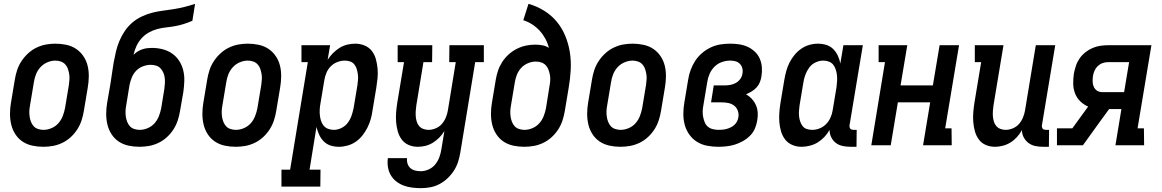

<svg xmlns="http://www.w3.org/2000/svg" viewBox="-20 -755 6040 998"><path d="M205 8Q176 8 148 2Q120 -4 97.5 -19Q75 -34 60 -57Q45 -80 38.5 -107Q32 -134 32 -163Q32 -192 37 -221L57 -341Q61 -366 69 -390.5Q77 -415 91.5 -437Q106 -459 126 -477.5Q146 -496 170 -507.5Q194 -519 218.5 -523.5Q243 -528 268 -528Q297 -528 325 -522Q353 -516 375.5 -501Q398 -486 413.5 -463Q429 -440 435.5 -413Q442 -386 441.5 -357Q441 -328 436 -299L416 -179Q412 -154 404 -129.5Q396 -105 382 -83Q368 -61 348 -42.5Q328 -24 304 -12.5Q280 -1 255 3.5Q230 8 205 8ZM206 -80Q227 -80 248 -89Q269 -98 283.5 -114.5Q298 -131 306 -151.5Q314 -172 318 -193L338 -313Q340 -328 341 -342.5Q342 -357 339.5 -371Q337 -385 332.5 -398Q328 -411 318.5 -421Q309 -431 295.5 -435.5Q282 -440 268 -440Q247 -440 226 -431Q205 -422 190 -405.5Q175 -389 167 -368.5Q159 -348 156 -327L136 -207Q133 -192 132.5 -177.5Q132 -163 134 -149Q136 -135 141 -122Q146 -109 155 -99Q164 -89 178 -84.5Q192 -80 206 -80Z M705 8Q676 8 648 2Q620 -4 597.5 -19Q575 -34 560 -57Q545 -80 538.5 -107Q532 -134 532 -163Q532 -192 537 -221L554 -319Q557 -339 560 -359Q563 -379 566 -399L571 -431Q576 -458 582.5 -486Q589 -514 600 -540.5Q611 -567 627.5 -592Q644 -617 666.5 -636.5Q689 -656 716.5 -669Q744 -682 771.5 -689Q799 -696 827 -699.5Q855 -703 883 -707.5Q911 -712 939 -719Q967 -726 994 -735L980 -647Q957 -637 934.5 -630Q912 -623 889.5 -619Q867 -615 843.5 -612.5Q820 -610 797.5 -604Q775 -598 753.5 -586Q732 -574 715.5 -555.5Q699 -537 689 -515Q679 -493 674 -470Q684 -480 695 -487Q706 -494 719 -498.5Q732 -503 744.5 -504.5Q757 -506 770 -506Q798 -506 825.5 -499Q853 -492 875 -476.5Q897 -461 911.5 -438.5Q926 -416 932.5 -389Q939 -362 938 -333.5Q937 -305 933 -277L916 -179Q912 -154 904 -129.5Q896 -105 882 -83Q868 -61 848 -42.5Q828 -24 804 -12.5Q780 -1 755 3.5Q730 8 705 8ZM706 -80Q727 -80 748 -89Q769 -98 783.5 -114.5Q798 -131 806 -151.5Q814 -172 818 -193L834 -291Q836 -306 837 -320.5Q838 -335 836.5 -349Q835 -363 829.5 -376Q824 -389 815 -399Q806 -409 792.5 -413.5Q779 -418 764 -418Q744 -418 723.5 -410.5Q703 -403 688 -387.5Q673 -372 665 -352Q657 -332 653 -312L636 -207Q633 -192 632.5 -177.5Q632 -163 634 -149Q636 -135 641 -122Q646 -109 655 -99Q664 -89 678 -84.5Q692 -80 706 -80Z M1205 8Q1176 8 1148 2Q1120 -4 1097.5 -19Q1075 -34 1060 -57Q1045 -80 1038.5 -107Q1032 -134 1032 -163Q1032 -192 1037 -221L1057 -341Q1061 -366 1069 -390.5Q1077 -415 1091.5 -437Q1106 -459 1126 -477.5Q1146 -496 1170 -507.5Q1194 -519 1218.5 -523.5Q1243 -528 1268 -528Q1297 -528 1325 -522Q1353 -516 1375.5 -501Q1398 -486 1413.5 -463Q1429 -440 1435.5 -413Q1442 -386 1441.5 -357Q1441 -328 1436 -299L1416 -179Q1412 -154 1404 -129.5Q1396 -105 1382 -83Q1368 -61 1348 -42.5Q1328 -24 1304 -12.5Q1280 -1 1255 3.5Q1230 8 1205 8ZM1206 -80Q1227 -80 1248 -89Q1269 -98 1283.5 -114.5Q1298 -131 1306 -151.5Q1314 -172 1318 -193L1338 -313Q1340 -328 1341 -342.5Q1342 -357 1339.5 -371Q1337 -385 1332.5 -398Q1328 -411 1318.5 -421Q1309 -431 1295.5 -435.5Q1282 -440 1268 -440Q1247 -440 1226 -431Q1205 -422 1190 -405.5Q1175 -389 1167 -368.5Q1159 -348 1156 -327L1136 -207Q1133 -192 1132.5 -177.5Q1132 -163 1134 -149Q1136 -135 1141 -122Q1146 -109 1155 -99Q1164 -89 1178 -84.5Q1192 -80 1206 -80Z M1443 215V127H1488L1580 -432H1547V-520H1696L1683 -444Q1695 -463 1711 -479Q1727 -495 1745.5 -506.5Q1764 -518 1785 -523Q1806 -528 1827 -528Q1852 -528 1875 -518.5Q1898 -509 1912.5 -490.5Q1927 -472 1933.5 -448.5Q1940 -425 1942.5 -400Q1945 -375 1942.5 -349.5Q1940 -324 1936 -299L1916 -179Q1913 -156 1906.5 -134Q1900 -112 1889.5 -91Q1879 -70 1864 -51Q1849 -32 1829.5 -18.5Q1810 -5 1787 1.5Q1764 8 1742 8Q1719 8 1698.5 1.5Q1678 -5 1663 -20Q1648 -35 1639 -54.5Q1630 -74 1625 -95L1589 127H1646L1645 215ZM1715 -80Q1735 -80 1754.5 -89.5Q1774 -99 1787 -116Q1800 -133 1807 -153Q1814 -173 1818 -193L1838 -313Q1840 -327 1841 -341.5Q1842 -356 1840 -370Q1838 -384 1834 -397Q1830 -410 1821.5 -420.5Q1813 -431 1800 -435.5Q1787 -440 1772 -440Q1753 -440 1733.5 -432.5Q1714 -425 1699.5 -410.5Q1685 -396 1677 -377Q1669 -358 1666 -339L1646 -219Q1643 -203 1642 -187.5Q1641 -172 1642.5 -157Q1644 -142 1648.5 -127.5Q1653 -113 1662 -102Q1671 -91 1685 -85.5Q1699 -80 1715 -80Z M2168 223Q2144 223 2121 220Q2098 217 2077 209Q2056 201 2039 187.5Q2022 174 2011 155Q2000 136 1996.5 113.5Q1993 91 1996 67H2096Q2094 82 2098.5 96Q2103 110 2113.5 119Q2124 128 2138 131.5Q2152 135 2167 135Q2187 135 2207.5 126Q2228 117 2242 100Q2256 83 2263.5 62.5Q2271 42 2274 22L2290 -74Q2279 -56 2264 -40.5Q2249 -25 2230.5 -13.5Q2212 -2 2192 3Q2172 8 2152 8Q2126 8 2104 -1.5Q2082 -11 2068 -30Q2054 -49 2047.5 -72.5Q2041 -96 2039 -120.5Q2037 -145 2039 -170.5Q2041 -196 2045 -221L2080 -432H2047V-520H2227L2226 -432H2181L2144 -207Q2142 -193 2141 -178.5Q2140 -164 2141 -150.5Q2142 -137 2146 -123.5Q2150 -110 2158.5 -100Q2167 -90 2180 -85Q2193 -80 2207 -80Q2226 -80 2245 -88Q2264 -96 2277 -111Q2290 -126 2297.5 -144.5Q2305 -163 2308 -181L2349 -432H2315L2316 -520H2495V-432H2450L2373 36Q2369 61 2361.5 85Q2354 109 2340 131Q2326 153 2306.5 171.5Q2287 190 2264 202Q2241 214 2216.5 218.5Q2192 223 2168 223Z M2705 8Q2676 8 2648 2Q2620 -4 2597.5 -19Q2575 -34 2560 -57Q2545 -80 2538.5 -107Q2532 -134 2532 -163Q2532 -192 2537 -221L2557 -341Q2561 -365 2569 -388.5Q2577 -412 2591 -433.5Q2605 -455 2624.5 -472.5Q2644 -490 2667 -501.5Q2690 -513 2714 -518Q2738 -523 2762 -523Q2781 -523 2799.5 -519.5Q2818 -516 2833 -506Q2827 -531 2814.5 -554Q2802 -577 2785 -595.5Q2768 -614 2746.5 -628Q2725 -642 2700 -650L2727 -735Q2770 -723 2808 -699.5Q2846 -676 2873.5 -643Q2901 -610 2918 -569Q2935 -528 2942 -483.5Q2949 -439 2946.5 -392Q2944 -345 2936 -299L2916 -179Q2912 -154 2904 -129.5Q2896 -105 2882 -83Q2868 -61 2848 -42.5Q2828 -24 2804 -12.5Q2780 -1 2755 3.5Q2730 8 2705 8ZM2706 -80Q2727 -80 2748 -89Q2769 -98 2783.5 -114.5Q2798 -131 2806 -151.5Q2814 -172 2818 -193L2836 -306Q2839 -321 2840 -336Q2841 -351 2838.5 -365Q2836 -379 2831 -392.5Q2826 -406 2816.5 -416Q2807 -426 2793.5 -430.5Q2780 -435 2765 -435Q2745 -435 2724.5 -426.5Q2704 -418 2689.5 -402.5Q2675 -387 2667 -367Q2659 -347 2656 -327L2636 -207Q2633 -192 2632.5 -177.5Q2632 -163 2634 -149Q2636 -135 2641 -122Q2646 -109 2655 -99Q2664 -89 2678 -84.5Q2692 -80 2706 -80Z M3205 8Q3176 8 3148 2Q3120 -4 3097.5 -19Q3075 -34 3060 -57Q3045 -80 3038.5 -107Q3032 -134 3032 -163Q3032 -192 3037 -221L3057 -341Q3061 -366 3069 -390.5Q3077 -415 3091.5 -437Q3106 -459 3126 -477.5Q3146 -496 3170 -507.5Q3194 -519 3218.5 -523.5Q3243 -528 3268 -528Q3297 -528 3325 -522Q3353 -516 3375.5 -501Q3398 -486 3413.5 -463Q3429 -440 3435.5 -413Q3442 -386 3441.5 -357Q3441 -328 3436 -299L3416 -179Q3412 -154 3404 -129.5Q3396 -105 3382 -83Q3368 -61 3348 -42.5Q3328 -24 3304 -12.5Q3280 -1 3255 3.5Q3230 8 3205 8ZM3206 -80Q3227 -80 3248 -89Q3269 -98 3283.5 -114.5Q3298 -131 3306 -151.5Q3314 -172 3318 -193L3338 -313Q3340 -328 3341 -342.5Q3342 -357 3339.5 -371Q3337 -385 3332.5 -398Q3328 -411 3318.5 -421Q3309 -431 3295.5 -435.5Q3282 -440 3268 -440Q3247 -440 3226 -431Q3205 -422 3190 -405.5Q3175 -389 3167 -368.5Q3159 -348 3156 -327L3136 -207Q3133 -192 3132.5 -177.5Q3132 -163 3134 -149Q3136 -135 3141 -122Q3146 -109 3155 -99Q3164 -89 3178 -84.5Q3192 -80 3206 -80Z M3714 8Q3684 8 3655.5 2.5Q3627 -3 3603.5 -17.5Q3580 -32 3563.5 -55Q3547 -78 3539.5 -105Q3532 -132 3532 -162Q3532 -192 3537 -221L3557 -341Q3561 -367 3570 -391.5Q3579 -416 3593.5 -438.5Q3608 -461 3629 -479Q3650 -497 3674.5 -508.5Q3699 -520 3724.5 -524Q3750 -528 3775 -528Q3799 -528 3822.5 -524.5Q3846 -521 3866.5 -511.5Q3887 -502 3903.5 -486.5Q3920 -471 3929 -450.5Q3938 -430 3940 -406.5Q3942 -383 3938 -359Q3936 -344 3930 -328.5Q3924 -313 3913 -301Q3902 -289 3887.5 -280Q3873 -271 3858 -265Q3874 -256 3887.5 -241.5Q3901 -227 3909 -209Q3917 -191 3918.5 -170.5Q3920 -150 3916 -129Q3913 -108 3904 -87Q3895 -66 3878.5 -49.5Q3862 -33 3841.5 -21.5Q3821 -10 3800 -3.5Q3779 3 3757 5.5Q3735 8 3714 8ZM3716 -80Q3726 -80 3736.5 -81Q3747 -82 3757.5 -85Q3768 -88 3778.5 -93Q3789 -98 3797.5 -106Q3806 -114 3811 -124Q3816 -134 3818 -145Q3821 -163 3815 -179.5Q3809 -196 3796 -206Q3783 -216 3766 -219.5Q3749 -223 3731 -223H3676L3690 -311H3745Q3760 -311 3775 -313.5Q3790 -316 3804 -323.5Q3818 -331 3827.5 -344Q3837 -357 3839 -372Q3842 -386 3838.5 -400Q3835 -414 3825.5 -423.5Q3816 -433 3803 -436.5Q3790 -440 3775 -440Q3753 -440 3731 -432Q3709 -424 3693 -407.5Q3677 -391 3668 -370Q3659 -349 3656 -327L3636 -207Q3633 -192 3632.5 -176.5Q3632 -161 3635 -146.5Q3638 -132 3643.5 -118.5Q3649 -105 3660 -96Q3671 -87 3686 -83.5Q3701 -80 3716 -80Z M4146 8Q4121 8 4098.5 -1.5Q4076 -11 4061.5 -29.5Q4047 -48 4040 -71.5Q4033 -95 4031 -120Q4029 -145 4031 -170.5Q4033 -196 4037 -221L4057 -341Q4061 -364 4067 -386Q4073 -408 4083.5 -429Q4094 -450 4109.5 -469Q4125 -488 4144.5 -501.5Q4164 -515 4186.5 -521.5Q4209 -528 4231 -528Q4254 -528 4275 -521.5Q4296 -515 4311 -500Q4326 -485 4335 -465.5Q4344 -446 4348 -425L4364 -520H4465L4396 -105Q4395 -100 4396 -95Q4397 -90 4399.5 -86.5Q4402 -83 4407 -81.5Q4412 -80 4417 -80H4433L4432 8H4402Q4381 8 4361 4Q4341 0 4325.5 -11.5Q4310 -23 4301 -41Q4292 -59 4292 -80Q4281 -60 4265 -43Q4249 -26 4230 -14.5Q4211 -3 4189 2.5Q4167 8 4146 8ZM4202 -80Q4221 -80 4240 -87.5Q4259 -95 4273.5 -109.5Q4288 -124 4296.5 -143Q4305 -162 4308 -181L4328 -301Q4330 -317 4331 -332.5Q4332 -348 4330.5 -363Q4329 -378 4324.5 -392.5Q4320 -407 4311.5 -418Q4303 -429 4289 -434.5Q4275 -440 4259 -440Q4239 -440 4219 -430.5Q4199 -421 4186.5 -404Q4174 -387 4166.5 -367Q4159 -347 4156 -327L4136 -207Q4134 -193 4133 -178.5Q4132 -164 4133.5 -150Q4135 -136 4139.5 -123Q4144 -110 4152 -99.5Q4160 -89 4173.5 -84.5Q4187 -80 4202 -80Z M4509 0 4580 -432H4547V-520H4696L4661 -311H4829L4864 -520H4965L4893 -88H4926L4927 0H4778L4815 -223H4647L4610 0Z M5152 8Q5126 8 5104 -1.5Q5082 -11 5068 -30Q5054 -49 5047.5 -72.5Q5041 -96 5039 -120.5Q5037 -145 5039 -170.5Q5041 -196 5045 -221L5080 -432H5047V-520H5196L5144 -207Q5142 -193 5141 -178.5Q5140 -164 5141 -150.5Q5142 -137 5146 -123.5Q5150 -110 5158.5 -100Q5167 -90 5180 -85Q5193 -80 5207 -80Q5226 -80 5245 -88Q5264 -96 5277 -111Q5290 -126 5297.5 -144.5Q5305 -163 5308 -181L5364 -520H5465L5396 -105Q5395 -100 5396 -95Q5397 -90 5399.5 -86.5Q5402 -83 5407 -81.5Q5412 -80 5417 -80H5433L5432 8H5402Q5381 8 5361.5 4Q5342 0 5326.5 -11.5Q5311 -23 5301.5 -40.5Q5292 -58 5292 -79Q5282 -60 5266.5 -43Q5251 -26 5232.5 -14.5Q5214 -3 5193 2.5Q5172 8 5152 8Z M5474 0V-88H5554L5636 -201Q5613 -211 5595 -228.5Q5577 -246 5568 -269.5Q5559 -293 5558.5 -319.5Q5558 -346 5562 -373Q5566 -393 5572.5 -413Q5579 -433 5591.5 -451Q5604 -469 5621.5 -483Q5639 -497 5659 -505.5Q5679 -514 5699.5 -517Q5720 -520 5740 -520H5965L5893 -88H5926L5927 0H5778L5809 -188H5745L5694 -118L5609 0ZM5710 -276H5823L5849 -432H5739Q5725 -432 5711 -427Q5697 -422 5686 -411.5Q5675 -401 5669 -387Q5663 -373 5661 -359Q5659 -344 5659.5 -329.5Q5660 -315 5666 -302.5Q5672 -290 5683.5 -283Q5695 -276 5710 -276Z"/></svg>

Font: Iosevka Curly Slab Semibold
Style: Italic
Weight: 600
Italic angle: -9°
Monospace: yes
Designer: Belleve Invis
Foundry: Belleve Invis
Version: Version 22.1.2; ttfautohint (v1.8.4)